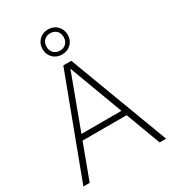

<svg xmlns="http://www.w3.org/2000/svg" viewBox="-231 -1114 1113 1237"><g transform="rotate(-30 325.0 -495.0)"><path d="M17.5 0 295.5 -740H355L633 0H585L488.5 -258.5H160.5L64.5 0ZM176 -299.5H473.5L324.5 -699ZM325.5 -804.5Q285 -804.5 258.5 -830.8Q232 -857 232 -897.5Q232 -937.5 258.5 -964Q285 -990.5 325.5 -990.5Q366 -990.5 392.5 -964Q419 -937.5 419 -897.5Q419 -857 392.5 -830.8Q366 -804.5 325.5 -804.5ZM325.5 -833Q353.5 -833 371.2 -850.2Q389 -867.5 389 -897.5Q389 -927.5 371.2 -944.8Q353.5 -962 325.5 -962Q297.5 -962 279.8 -944.8Q262 -927.5 262 -897.5Q262 -867.5 279.8 -850.2Q297.5 -833 325.5 -833Z"/></g></svg>

Font: Encode Sans XLt
Style: Regular
Weight: 200
Designer: Multiple Designers
Foundry: Impallari Type
Version: Version 3.002; ttfautohint (v1.8.3) -l 8 -r 50 -G 200 -x 14 